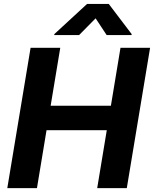

<svg xmlns="http://www.w3.org/2000/svg" viewBox="-20 -975 798 995"><path d="M17.8 0H171.5L221.2 -300.4H533.4L483.7 0H637.1L757.8 -727.3H604.4L554.7 -427.2H242.5L292.3 -727.3H138.5ZM261 -793.3H389.9L475.5 -880L532.7 -793.3H661.6L662.3 -798.3L543.7 -954.5H431.1L261.7 -798.3Z"/></svg>

Font: Magic Ui Pro
Style: Bold Italic
Weight: 700
Italic angle: -9.39999°
Designer: Stefan Endress, Andreas Faust
Version: Version 1.000;FEAKit 1.0